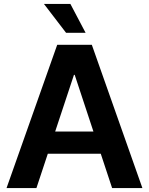

<svg xmlns="http://www.w3.org/2000/svg" viewBox="-20 -955 757 975"><path d="M165 0H13.2L270.5 -727.5H446.3L703.1 0H549.3L359.4 -574.7H355.5ZM167 -287.1H548.8V-174.3H167ZM315.4 -788.6 203.1 -935.1H337.4L414.6 -788.6Z"/></svg>

Font: Inter Cardless Tabular Bold
Style: Bold
Weight: 700
Designer: Rasmus Andersson
Foundry: rsms
Version: Version 4.000;git-4fc901f